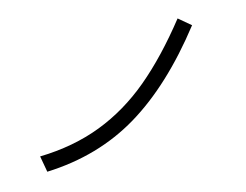

<svg xmlns="http://www.w3.org/2000/svg" viewBox="-53 -838 1163 907"><g transform="rotate(5 528.0 -384.5)"><path d="M163 -66Q316 -126 426 -221.5Q536 -317 613.5 -451Q691 -585 753 -772L824 -746Q729 -453 582.5 -272.5Q436 -92 203 3Z"/></g></svg>

Font: PlemolJP
Style: Regular
Weight: 400
Monospace: yes
Version: v2.0.4; ttfautohint (v1.8.4.7-5d5b-dirty) -l 6 -r 45 -G 200 